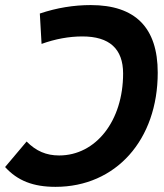

<svg xmlns="http://www.w3.org/2000/svg" viewBox="-39 -723 645 753"><path d="M316.9 -703.1C251 -703.1 183.6 -692.4 117.2 -669.9L124 -550.8C178.2 -570.3 231.9 -580.1 284.2 -580.1C390.1 -580.1 443.8 -531.7 443.8 -434.6C443.8 -249.5 337.4 -113.3 192.9 -113.3C142.6 -113.3 102.5 -130.4 65.4 -168L-19 -67.9C29.8 -14.2 91.3 9.8 178.7 9.8C415.5 9.8 579.6 -174.3 579.6 -438C579.6 -614.7 491.7 -703.1 316.9 -703.1Z"/></svg>

Font: Cascadia Code NF
Style: Bold Italic
Weight: 700
Italic angle: -10°
Monospace: yes
Designer: Aaron Bell
Foundry: Saja Typeworks
Version: Version 2404.023